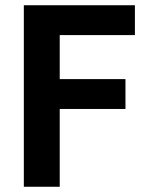

<svg xmlns="http://www.w3.org/2000/svg" viewBox="-20 -713 600 733"><path d="M71 0V-693H495V-579H208V-411H459V-297H208V0Z"/></svg>

Font: Ubuntu Sans Mono
Style: Bold
Weight: 700
Monospace: yes
Designer: Dalton Maag Ltd
Foundry: Dalton Maag Ltd
Version: Version 1.006